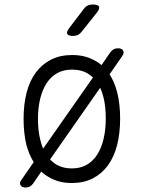

<svg xmlns="http://www.w3.org/2000/svg" viewBox="-20 -805 640 855"><path d="M300 10Q247 10 207 -11Q183 -23 164 -41L127 13Q120 22 112 26Q104 30 94 30Q87 30 81.5 28Q76 26 72.5 21.5Q69 17 69 10.5Q69 4 76 -5L130 -83Q110 -115 98 -158Q85 -211 85 -275.5Q85 -340 98.5 -392.5Q112 -445 139.5 -482Q167 -519 207.5 -539.5Q248 -560 301 -560Q355 -560 395 -539Q416 -529 432 -515L472 -573Q479 -582 487 -586Q495 -590 506 -590Q512 -590 518 -588Q524 -586 527.5 -581.5Q531 -577 530.5 -570.5Q530 -564 524 -555L468 -474Q490 -440 502 -393Q515 -341 515 -277Q515 -212 501.5 -159Q488 -106 460.5 -68.5Q433 -31 393 -10.5Q353 10 300 10ZM300 -55Q337 -55 365 -70.5Q393 -86 412 -115Q431 -144 441 -185.5Q451 -227 451 -277Q451 -327 442 -367Q436 -393 426 -414L203 -95Q217 -80 235 -70Q263 -55 300 -55ZM172 -143 394 -460Q382 -471 367 -480Q339 -495 301 -495Q263 -495 235 -479.5Q207 -464 188 -435Q169 -406 159 -365.5Q149 -325 149 -275Q149 -225 159 -184Q164 -162 172 -143ZM306 -645Q284 -645 279.5 -654Q275 -663 289 -681L353 -765Q360 -775 370 -780Q380 -785 392 -785Q417 -785 421 -775.5Q425 -766 410 -747L343 -663Q336 -654 327 -649.5Q318 -645 306 -645Z"/></svg>

Font: Maple Mono ExtraLight
Style: Regular
Weight: 275
Monospace: yes
Designer: subframe7536
Version: Version 7.000